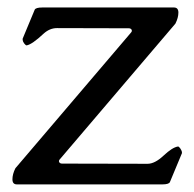

<svg xmlns="http://www.w3.org/2000/svg" viewBox="-20 -485 510 505"><path d="M24.4 0Q12.7 0 12.7 -13.4Q12.7 -26.9 20.5 -42.5L324.2 -398.9Q328.1 -402.8 326.2 -406.7Q324.2 -410.6 318.4 -410.6L129.9 -411.1Q110.8 -411.1 94.7 -396.5Q64.5 -368.2 50.3 -365.7Q47.9 -365.2 43.9 -370.4Q40 -375.5 39.6 -379.9V-383.3L71.3 -459.5Q74.2 -465.3 91.3 -465.3H437.5Q449.2 -465.3 449.2 -451.9Q449.2 -438.5 441.4 -422.9L137.7 -66.4Q133.8 -62.5 135.7 -58.6Q137.7 -54.7 143.6 -54.7L368.2 -54.2Q387.2 -54.2 410.2 -75.7Q433.1 -97.2 447.8 -99.6Q450.2 -100.1 453.9 -95Q457.5 -89.8 458.5 -85.4V-82L426.8 -5.9Q423.8 0 406.7 0Z"/></svg>

Font: Della Respira
Style: Regular
Weight: 500
Version: Version 0.201